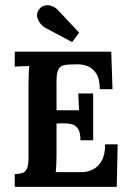

<svg xmlns="http://www.w3.org/2000/svg" viewBox="-20 -727 509 747"><path d="M293 -181.2Q293 -212.7 283.1 -226.8Q273.2 -240.9 256.5 -244.4Q239.8 -247.9 219.3 -247.2L199.9 -246.4V-123.2Q199.9 -103 198.9 -84.9Q198 -66.7 196.9 -57.2H297.4Q319.8 -57.2 340.7 -67.3Q361.6 -77.4 375.3 -101Q389.1 -124.7 389.1 -165.4H437.8L434.2 0H37.4V-49.5Q54.6 -50.2 66.6 -53.9Q78.5 -57.6 84.7 -71Q90.9 -84.3 90.9 -114.8V-402.6Q90.9 -422.8 91.9 -441.7Q92.8 -460.6 93.9 -470.1Q82.1 -469.7 63.8 -469.2Q45.5 -468.6 37.4 -467.9V-525.9H412.9L417.7 -379.9H368.2Q368.2 -421 353.9 -442.1Q339.6 -463.1 318.5 -470.5Q297.4 -477.8 277.2 -476.7L250.1 -476Q234.3 -475.6 223.1 -471.6Q212 -467.5 205.9 -453.8Q199.9 -440 199.9 -410.7V-298.1H287.5L284.6 -363.4H342.5V-181.2ZM260.7 -563.3 154.4 -619.7Q136.8 -631.1 127.8 -651.1Q118.8 -671.1 131.6 -690.1Q141.2 -702.6 154.2 -705.5Q167.2 -708.5 180.6 -703.9Q194 -699.3 204.6 -688.7L287.9 -599.9Z"/></svg>

Font: Parastoo
Style: Regular
Weight: 400
Foundry: Saber Rastikerdar (saber.rastikerdar@gmail.com)
Version: Version 3.000